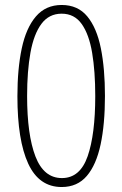

<svg xmlns="http://www.w3.org/2000/svg" viewBox="-20 -744 492 772"><path d="M402 -358Q402 -245 384.5 -163Q367 -81 329 -36.5Q291 8 228 8Q137 8 93.5 -86Q50 -180 50 -357Q50 -467 67.5 -549.5Q85 -632 124.5 -678Q164 -724 228 -724Q293 -724 331 -678Q369 -632 385.5 -550Q402 -468 402 -358ZM89 -358Q89 -202 122.5 -115Q156 -28 229 -28Q302 -28 332.5 -116Q363 -204 363 -358Q363 -457 350.5 -531.5Q338 -606 308.5 -647.5Q279 -689 228 -689Q177 -689 146.5 -648Q116 -607 102.5 -532.5Q89 -458 89 -358Z"/></svg>

Font: Noto Sans Gujarati UI Condensed ExtraLight
Style: Regular
Weight: 200
Width: 3
Designer: Jelle Bosma - Monotype Design Team, Universal Thirst
Foundry: Monotype Imaging Inc.
Version: Version 2.106; ttfautohint (v1.8.4.7-5d5b)